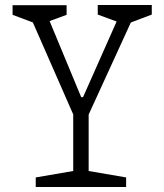

<svg xmlns="http://www.w3.org/2000/svg" viewBox="-20 -751 660 771"><path d="M93.5 -703 129 -654.5 30.5 -691.5V-730H247.5V-691.5L156.5 -658L164 -703L306 -361H313.5L466 -704.5L463.5 -659L372.5 -692.5V-731H589.5V-692.5L489 -654.5L525.5 -704.5L330.5 -279H279.5ZM123.5 -38.5 289.5 -67 274 -35V-316H336V-35L320.5 -67L486.5 -38.5V0H123.5Z"/></svg>

Font: Monaspace Xenon Var ExtraLight
Style: Regular
Weight: 200
Designer: Riley Cran and the Lettermatic Team
Version: Version 1.200 (Monaspace Xenon Var)